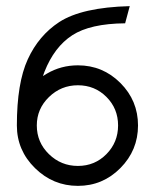

<svg xmlns="http://www.w3.org/2000/svg" viewBox="-20 -600 503 626"><path d="M35 -191Q35 -329 70.5 -406.5Q106 -484 173 -528Q247 -576 403 -580L388 -524Q274 -523 215.5 -485Q157 -447 125 -366L120 -352L133 -360Q179 -387 234 -387Q315 -387 372.5 -329.5Q430 -272 430 -191Q430 -110 372.5 -52Q315 6 234 6Q153 6 94 -52Q35 -110 35 -191ZM100 -191Q100 -136 139.5 -97.5Q179 -59 234 -59Q289 -59 327 -97.5Q365 -136 365 -191Q365 -246 327 -284Q289 -322 234 -322Q179 -322 139.5 -283.5Q100 -245 100 -191Z"/></svg>

Font: Charger Pro
Style: Lit
Weight: 300
Designer: Jasper
Foundry: Cannot Into Space Fonts
Version: Version 1.09